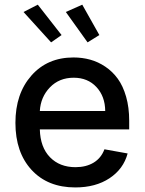

<svg xmlns="http://www.w3.org/2000/svg" viewBox="-20 -802 627 833"><path d="M306.6 11.2Q187 11.2 116.9 -64.9Q46.9 -141.1 46.9 -269Q46.9 -395.5 116.2 -474.1Q185.5 -552.7 298.8 -552.7Q336.9 -552.7 371.3 -543.2Q405.8 -533.7 437 -512.7Q468.3 -491.7 491 -460.4Q513.7 -429.2 527.1 -382.6Q540.5 -335.9 540.5 -278.3V-240.7H152.8Q154.8 -163.1 196.8 -119.9Q238.8 -76.7 307.6 -76.7Q353.5 -76.7 386.2 -96.4Q418.9 -116.2 433.1 -154.3L533.7 -136.2Q515.6 -68.8 455.3 -28.8Q395 11.2 306.6 11.2ZM152.8 -320.3H436.5Q436 -383.8 398.4 -424.3Q360.8 -464.8 299.8 -464.8Q236.8 -464.8 196.5 -422.9Q156.2 -380.9 152.8 -320.3ZM359.9 -618.2 265.6 -750 336.9 -781.7 411.1 -649.9ZM201.7 -618.2 82 -750 144 -781.7 247.1 -649.9Z"/></svg>

Font: Karasuma Gothic
Style: Regular
Weight: 500
Designer: Rasmus Andersson / Ryoko Nishizuka
Foundry: Genbu
Version: Version 1.00